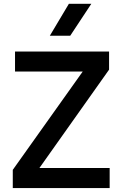

<svg xmlns="http://www.w3.org/2000/svg" viewBox="-20 -964 624 984"><path d="M45.5 0V-93.5L404 -597.5H57V-700H539V-607L182 -103H542V0ZM235.5 -781 333 -944.5H448L340 -781Z"/></svg>

Font: Geologica EX
Style: Regular
Weight: 400
Designer: Sindre Bremnes, Frode Helland
Foundry: Monokrom Skriftforlag AS
Version: Version 1.010;gftools[0.9.28]